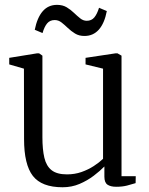

<svg xmlns="http://www.w3.org/2000/svg" viewBox="-20 -760 612 790"><path d="M458 8.5Q435 8.5 422.2 -0.2Q409.5 -9 409.5 -33V-75Q392 -57 365.8 -37Q339.5 -17 307.2 -3.2Q275 10.5 237.5 10.5Q151.5 10.5 115.2 -36.2Q79 -83 79 -187.5L78.5 -477.5L18 -495V-522L132 -540.5H141L154.5 -531V-195.5Q154.5 -145 162.5 -111Q170.5 -77 192.2 -59.8Q214 -42.5 255.5 -42.5Q287.5 -42.5 315.2 -52.2Q343 -62 365.8 -76.8Q388.5 -91.5 404 -106.5V-477.5L332 -495V-522L455 -540.5H463.5L480 -531V-35H538.5L538 -6.5Q522 -1.5 502.8 3.5Q483.5 8.5 458 8.5ZM123 -637.5Q133 -687.5 155.8 -713.8Q178.5 -740 214.5 -740Q238 -740 254.5 -730Q271 -720 284.2 -707.2Q297.5 -694.5 310 -684.5Q322.5 -674.5 337 -674.5Q356.5 -674.5 368 -688.2Q379.5 -702 387.5 -728L419.5 -714.5Q410 -664.5 386.8 -638.2Q363.5 -612 327.5 -612Q305 -612 288.8 -622Q272.5 -632 259.2 -644.8Q246 -657.5 233.2 -667.5Q220.5 -677.5 205 -677.5Q185.5 -677.5 174 -663.8Q162.5 -650 155 -624Z"/></svg>

Font: Merriweather 72pt Light
Style: Regular
Weight: 300
Version: Version 2.100